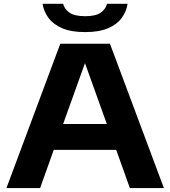

<svg xmlns="http://www.w3.org/2000/svg" viewBox="-20 -964 872 984"><path d="M13 0 289 -740H543.5L820 0H645.5L575.5 -196H255.5L185.5 0ZM303.5 -328.5H527.5L415.5 -640.5ZM416.5 -799.5Q345.5 -799.5 299.5 -819Q253.5 -838.5 229 -871.5Q204.5 -904.5 198 -944.5H303.5Q310.5 -917 336.5 -899Q362.5 -881 416.5 -881Q470.5 -881 496 -899Q521.5 -917 528.5 -944.5H634Q627.5 -904 603 -871Q578.5 -838 532.8 -818.8Q487 -799.5 416.5 -799.5Z"/></svg>

Font: Encode Sans Expanded Expanded
Style: Bold
Weight: 700
Width: 7
Designer: Multiple Designers
Foundry: Impallari Type
Version: Version 3.000; ttfautohint (v1.8.3) -l 8 -r 50 -G 200 -x 14 